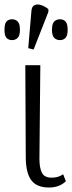

<svg xmlns="http://www.w3.org/2000/svg" viewBox="-50 -827 322 857"><path d="M169 10Q115 10 90.5 -21.5Q66 -53 65 -122L63 -536H130L126 -118Q126 -78 137 -56Q148 -34 180 -34Q194 -34 206 -37Q218 -40 232 -49L244 -18Q215 10 169 10ZM100 -606 76 -612 90 -775Q91 -798 104 -804Q117 -810 134.5 -804Q152 -798 166 -786V-774ZM4 -648Q-12 -648 -21 -658Q-30 -668 -30 -694Q-30 -721 -21 -731Q-12 -741 4 -741Q19 -741 29 -731Q39 -721 39 -694Q39 -668 29 -658Q19 -648 4 -648ZM218 -648Q202 -648 192 -658Q182 -668 182 -694Q182 -721 192 -731Q202 -741 218 -741Q233 -741 242.5 -731Q252 -721 252 -694Q252 -668 242.5 -658Q233 -648 218 -648Z"/></svg>

Font: Noto Serif Condensed Light
Style: Regular
Weight: 300
Width: 3
Designer: Monotype Design Team
Foundry: Monotype Imaging Inc.
Version: Version 2.013